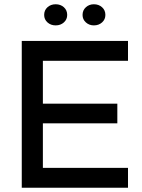

<svg xmlns="http://www.w3.org/2000/svg" viewBox="-20 -880 665 900"><path d="M82 -688H580V-595H181V-394H530V-302H181V-93H580V0H82ZM187 -810Q187 -832 202.5 -846Q218 -860 241 -860Q264 -860 279.5 -846Q295 -832 295 -810Q295 -789 279.5 -775Q264 -761 241 -761Q218 -761 202.5 -775Q187 -789 187 -810ZM420 -761Q398 -761 382.5 -775Q367 -789 367 -810Q367 -832 382.5 -846Q398 -860 420 -860Q443 -860 458.5 -846Q474 -832 474 -810Q474 -789 458.5 -775Q443 -761 420 -761Z"/></svg>

Font: Roundo Medium
Style: Regular
Weight: 500
Designer: Namrata Goyal (Gurmukhi), Shiva Nallaperumal (Latin)
Foundry: Indian Type Foundry
Version: Version 1.000;PS 1.0;hotconv 1.0.88;makeotf.lib2.5.647800